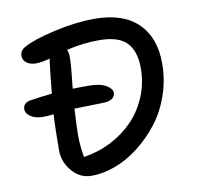

<svg xmlns="http://www.w3.org/2000/svg" viewBox="-72 -732 807 772"><g transform="rotate(-10 331.5 -346.0)"><path d="M242.2 -36.1Q194.8 -36.1 162.4 -74Q129.9 -111.8 129.9 -159.2Q129.9 -246.1 133.8 -306.2Q106.9 -303.2 92.8 -303.2Q59.6 -303.2 40.3 -316.2Q21 -329.1 21 -346.2Q21 -373 53.2 -377.9Q90.3 -383.8 141.1 -389.2Q146.5 -452.1 155.8 -524.9L157.2 -529.8Q124 -520 100.1 -520Q76.2 -520 61.5 -531.2Q46.9 -542.5 46.9 -559.1Q46.9 -580.6 67.9 -592.8Q108.4 -615.7 196.5 -635.7Q284.7 -655.8 361.8 -655.8Q478 -655.8 538.6 -596.9Q599.1 -538.1 599.1 -432.1Q599.1 -364.7 577.1 -302Q555.2 -239.3 518.3 -192.1Q481.4 -145 435.3 -109.1Q389.2 -73.2 339.1 -54.7Q289.1 -36.1 242.2 -36.1ZM215.8 -205.1Q215.8 -163.1 224.1 -116.2Q282.7 -124.5 335.2 -151.1Q387.7 -177.7 426.8 -218Q465.8 -258.3 488.5 -312.7Q511.2 -367.2 511.2 -428.2Q511.2 -498 477.5 -533Q443.8 -567.9 365.2 -567.9Q296.4 -567.9 231.9 -551.8Q237.8 -540 237.8 -523.9Q237.8 -510.7 236.8 -494.1Q235.8 -477.5 234.4 -464.6Q232.9 -451.7 230.7 -429.7Q228.5 -407.7 227.1 -394Q248 -395 290 -395Q338.4 -395 362.8 -380.6Q387.2 -366.2 387.2 -350.1Q387.2 -334.5 373.8 -325.7Q360.4 -316.9 335.9 -316.9Q312.5 -316.9 220.2 -314Q215.8 -239.3 215.8 -205.1Z"/></g></svg>

Font: Shantell Sans Irregular
Style: Regular
Weight: 400
Designer: Stephen Nixon, Anya Danilova, Shantell Martin
Foundry: Arrow Type
Version: Version 1.006;[9816181b4]